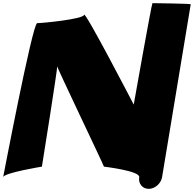

<svg xmlns="http://www.w3.org/2000/svg" viewBox="-80 -1051 1231 1219"><path d="M580 7C580 7 811 34 804 74C797 114 824 148 864 148C904 148 942 114 949 74C956 34 1131 -1024 1131 -1024C1132 -1028 893 -1031 888 -1031C883 -1031 770 -391 769 -387C769 -387 459 -985 454 -957C449 -929 186 -904 156 -904C126 -904 -65 102 -60 74C-55 46 186 7 186 7C187 3 288 -630 283 -630C278 -630 581 3 580 7Z"/></svg>

Font: PlasticEraser
Style: It
Weight: 400
Foundry: Cannot Into Space Fonts
Version: Version 0.43